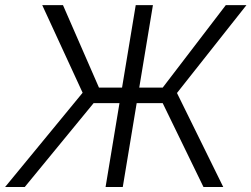

<svg xmlns="http://www.w3.org/2000/svg" viewBox="-38 -748 1005 768"><path d="M573.7 -727.5 453.1 0H384.3L504.9 -727.5ZM-17.6 0 292.5 -377 130.9 -727.5H213.9L357.9 -397.5H612.8L865.2 -727.5H947.8L669.9 -376L855 0H775.9L612.8 -335.4H336.4L61 0Z"/></svg>

Font: Inter 16pt Light
Style: Italic
Weight: 300
Italic angle: -9.3988°
Version: Version 4.001;git-66647c0bb